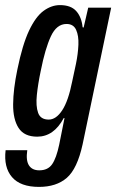

<svg xmlns="http://www.w3.org/2000/svg" viewBox="-45 -557 457 753"><path d="M108 176Q35 176 2 137.5Q-31 99 -23 32H62Q56 72 68.5 91.5Q81 111 109 111Q143 111 159.5 87Q176 63 187 11L208 -94H205Q166 -21 101 -21Q50 -21 28 -55Q6 -89 6.5 -148Q7 -207 23 -284Q43 -382 69 -437Q95 -492 126 -514.5Q157 -537 190 -537Q233 -537 254 -513.5Q275 -490 279 -450L283 -449L301 -527H391L279 9Q258 105 217 140.5Q176 176 108 176ZM146 -88Q175 -88 199 -124.5Q223 -161 238 -237L253 -307Q261 -346 262.5 -381.5Q264 -417 253.5 -440Q243 -463 216 -463Q177 -463 154.5 -414.5Q132 -366 115 -280Q104 -228 99.5 -184.5Q95 -141 104.5 -114.5Q114 -88 146 -88Z"/></svg>

Font: Mona Sans Condensed Medium
Style: Italic
Weight: 500
Width: 3
Italic angle: -11.7°
Designer: Deni Anggara
Foundry: GitHub
Version: Version 1.001; ttfautohint (v1.8.4.7-5d5b);gftools[0.9.31]